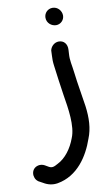

<svg xmlns="http://www.w3.org/2000/svg" viewBox="-96 -740 528 964"><g transform="rotate(-10 167.5 -257.5)"><path d="M23 151 45 163C68 177 92 182 117 178C221 160 279 69 308 -15C328 -64 330 -118 322 -179C314 -236 302 -299 296 -352C291 -396 283 -418 286 -454L287 -472C289 -503 271 -522 246 -522C223 -522 205 -504 201 -484V-483L200 -458C199 -443 199 -426 202 -405C208 -360 215 -305 223 -254C235 -182 250 -90 226 -33C208 17 175 62 134 82C113 94 103 97 88 89L69 78C59 72 45 71 37 73C-4 82 -4 132 22 150ZM248 -605C271 -605 290 -624 290 -647C290 -671 271 -694 244 -694C220 -694 201 -675 201 -651C201 -623 225 -605 248 -605Z"/></g></svg>

Font: Stray Cat
Style: Blk
Weight: 900
Version: Version 1.0